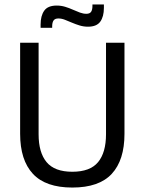

<svg xmlns="http://www.w3.org/2000/svg" viewBox="-20 -831 650 863"><path d="M305 12Q185 12 127.8 -49.8Q70.5 -111.5 70.5 -229.5V-639H153.5V-227.5Q153.5 -145.5 189.5 -102.2Q225.5 -59 305 -59Q385 -59 420.8 -102.2Q456.5 -145.5 456.5 -227.5V-639H539.5V-229.5Q539.5 -111.5 482.5 -49.8Q425.5 12 305 12ZM375.5 -711Q356 -711 338 -716.5Q320 -722 303.2 -729.2Q286.5 -736.5 271.5 -742.2Q256.5 -748 242.5 -748Q227 -748 220.8 -739Q214.5 -730 214.5 -712.5V-706H162.5V-721Q162.5 -760 178.8 -783Q195 -806 235 -806Q254.5 -806 272.8 -800.5Q291 -795 307.5 -787.5Q324 -780 339.2 -774.5Q354.5 -769 368 -769Q383.5 -769 389.5 -778Q395.5 -787 395.5 -804.5V-811H447V-795.5Q447 -756.5 430.8 -733.8Q414.5 -711 375.5 -711Z"/></svg>

Font: Anek Latin
Style: Regular
Weight: 400
Designer: Yesha Goshar
Foundry: Ek Type
Version: Version 1.003